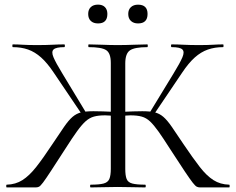

<svg xmlns="http://www.w3.org/2000/svg" viewBox="-20 -819 1031 839"><path d="M376.4 0Q373.6 0 373.6 -6Q373.6 -12 376.4 -12Q413.6 -12 432.5 -17Q451.4 -22 457.8 -37Q464.2 -52 464.2 -81V-544Q464.2 -587 443.8 -600Q423.4 -613 367.8 -613Q365.8 -613 365.8 -619Q365.8 -625 367.8 -625Q392.4 -625 426.8 -623.5Q461.2 -622 493.8 -622Q529.8 -622 564.8 -623.5Q599.8 -625 623.8 -625Q625.8 -625 625.8 -619Q625.8 -613 623.8 -613Q568.4 -613 547.9 -599Q527.4 -585 527.4 -542V-81Q527.4 -52 533.3 -37Q539.2 -22 558.2 -17Q577.2 -12 614.2 -12Q617 -12 617 -6Q617 0 614.2 0Q590.2 0 560 -1Q529.8 -2 493.8 -2Q461.2 -2 430.6 -1Q400 0 376.4 0ZM9.4 0Q7.2 0 7.2 -6Q7.2 -12 9.4 -12Q48.2 -13 78.1 -32Q108 -51 138.4 -89.6Q168.8 -128.2 208.2 -188Q240.2 -236 260.2 -265Q280.2 -294 297.2 -308.5Q314.2 -323 334.9 -328Q355.6 -333 388.2 -333Q421.8 -333 484.4 -330L483.2 -312Q470.6 -313 459.8 -314Q449 -315 439.4 -315Q410 -315 390.4 -309.5Q370.8 -304 354.1 -289Q337.4 -274 316.7 -245.4Q296 -216.8 266 -169.6Q225.2 -106.6 202.5 -71.7Q179.8 -36.8 168.1 -21.4Q156.4 -6 150.3 -3Q144.2 0 135.4 0ZM339.4 -317 215.2 -501Q186.8 -543.6 159.7 -567.8Q132.6 -592 102.8 -602.5Q73 -613 36 -613Q34 -613 34 -619Q34 -625 36 -625Q57 -625 79.9 -623.5Q102.8 -622 141.6 -622Q182.6 -622 209.2 -623.5Q235.8 -625 260.8 -625Q263.6 -625 263.6 -619Q263.6 -613 260.8 -613Q225.4 -613 214.4 -603.1Q203.4 -593.2 213.7 -568.8Q224 -544.4 251.8 -499L356.4 -326ZM854.6 0Q846.8 0 840.2 -3Q833.6 -6 821.9 -21Q810.2 -36 787.1 -70.5Q764 -105 723.2 -168Q693.2 -215.2 672.9 -243.8Q652.6 -272.4 635.9 -288.2Q619.2 -304 599.2 -309.5Q579.2 -315 549.8 -315Q541.8 -315 530.7 -314Q519.6 -313 507.8 -312L506.8 -330Q569.6 -333 601.8 -333Q635.4 -333 656.1 -328Q676.8 -323 693.7 -308.5Q710.6 -294 730.6 -265Q750.6 -236 782.6 -188Q823 -128.2 852.9 -89.6Q882.8 -51 912.7 -32Q942.6 -13 981.4 -12Q983.6 -12 983.6 -6Q983.6 0 981.4 0ZM651.4 -317 633.6 -326 738.4 -498Q766.4 -543.6 776.9 -568.2Q787.4 -592.8 776.9 -602.9Q766.4 -613 730.2 -613Q727.2 -613 727.2 -619Q727.2 -625 730.2 -625Q755 -625 782.1 -623.5Q809.2 -622 849.2 -622Q888 -622 910.9 -623.5Q933.8 -625 954.8 -625Q956.8 -625 956.8 -619Q956.8 -613 954.8 -613Q918.6 -613 888.4 -602.5Q858.2 -592 831.1 -567.8Q804 -543.6 775.6 -501ZM408.4 -716.6Q388.2 -716.6 376.8 -727.5Q365.4 -738.4 365.4 -758Q365.4 -777.2 376.8 -788Q388.2 -798.8 408.4 -798.8Q427.8 -798.8 438.5 -788Q449.2 -777.2 449.2 -758Q449.2 -716.6 408.4 -716.6ZM583.2 -716.6Q563.8 -716.6 552.1 -727.5Q540.4 -738.4 540.4 -758Q540.4 -777.2 552.1 -787.9Q563.8 -798.6 583.2 -798.6Q624.8 -798.6 624.8 -758Q624.8 -716.6 583.2 -716.6Z"/></svg>

Font: Cormorant Garamond Light
Style: Regular
Weight: 300
Designer: Christian Thalmann (Catharsis Fonts)
Foundry: Catharsis Fonts
Version: Version 4.001